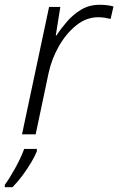

<svg xmlns="http://www.w3.org/2000/svg" viewBox="-62 -561 494 802"><path d="M30 0 143 -532H190L171 -413H174Q192 -441 218 -471Q244 -501 277.5 -521Q311 -541 354 -541Q387 -541 412 -534L400 -482Q388 -485 375 -487Q362 -489 348 -489Q299 -489 257 -455.5Q215 -422 184.5 -369Q154 -316 141 -256L87 0ZM-42 211Q-22 184 2 140.5Q26 97 39 61H92V71Q84 91 68 118Q52 145 31.5 172.5Q11 200 -10 221H-42Z"/></svg>

Font: Noto Sans Light
Style: Italic
Weight: 300
Italic angle: -12°
Designer: Monotype Design Team
Foundry: Monotype Imaging Inc.
Version: Version 2.013; ttfautohint (v1.8.4.7-5d5b)